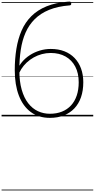

<svg xmlns="http://www.w3.org/2000/svg" viewBox="-20 -1474 1201 2432"><path d="M612 19Q470 19 370.5 -54.5Q271 -128 219 -263.5Q167 -399 167 -585Q167 -728 187.5 -855Q208 -982 253.5 -1086.5Q299 -1191 377 -1269Q455 -1347 570 -1394Q685 -1441 843 -1453Q866 -1455 873 -1451Q880 -1447 882 -1433Q883 -1421 879.5 -1414.5Q876 -1408 864 -1406Q712 -1394 603 -1349.5Q494 -1305 420.5 -1232Q347 -1159 304 -1061Q261 -963 243 -842.5Q225 -722 225 -584Q225 -442 255 -337.5Q285 -233 338 -165.5Q391 -98 461 -65.5Q531 -33 612 -33Q697 -33 764.5 -60Q832 -87 879.5 -138.5Q927 -190 952 -264Q977 -338 977 -432Q977 -547 933.5 -630Q890 -713 810.5 -758Q731 -803 622 -803Q565 -803 510.5 -788.5Q456 -774 407 -746.5Q358 -719 318 -681.5Q278 -644 249.5 -599Q221 -554 207 -504L196 -576Q216 -637 258 -687.5Q300 -738 358 -775.5Q416 -813 484 -833.5Q552 -854 623 -854Q720 -854 795.5 -824.5Q871 -795 924.5 -739.5Q978 -684 1006.5 -606Q1035 -528 1035 -432Q1035 -326 1006 -242.5Q977 -159 922 -101Q867 -43 789 -12Q711 19 612 19ZM0 928H1161V938H0ZM0 -20H1161V0H0ZM0 -505H1161V-500H0ZM0 -1448H1161V-1438H0Z"/></svg>

Font: Playwrite ID Guides
Style: Regular
Weight: 400
Designer: Veronika Burian, José Scaglione
Foundry: TypeTogether
Version: Version 1.003